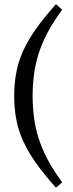

<svg xmlns="http://www.w3.org/2000/svg" viewBox="-20 -740 340 892"><path d="M131.5 -294Q131.5 -243.5 137.8 -195Q144 -146.5 159.2 -98.2Q174.5 -50 201.2 0.8Q228 51.5 269 107L240 132Q184.5 70 147 17Q109.5 -36 87.2 -85.5Q65 -135 55.5 -185.8Q46 -236.5 46 -294Q46 -351.5 55.5 -402.5Q65 -453.5 87.2 -503Q109.5 -552.5 147 -605.5Q184.5 -658.5 240 -720.5L269 -695Q228 -639.5 201.2 -589Q174.5 -538.5 159.2 -490Q144 -441.5 137.8 -393.2Q131.5 -345 131.5 -294Z"/></svg>

Font: Newsreader
Style: Regular
Weight: 400
Designer: Hugues Gentile
Foundry: Production Type
Version: Version 1.003